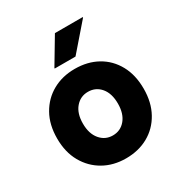

<svg xmlns="http://www.w3.org/2000/svg" viewBox="-171 -836 909 967"><g transform="rotate(-30 283.5 -353.0)"><path d="M283.3 10Q210.8 10 154.2 -22.1Q97.5 -54.2 64.6 -112.5Q31.7 -170.8 31.7 -250Q31.7 -330 64.6 -388.3Q97.5 -446.7 154.2 -478.3Q210.8 -510 283.3 -510Q357.5 -510 414.2 -478.3Q470.8 -446.7 502.9 -388.3Q535 -330 535 -250Q535 -170.8 502.5 -112.1Q470 -53.3 413.3 -21.7Q356.7 10 283.3 10ZM283.3 -123.3Q328.3 -123.3 356.7 -157.5Q385 -191.7 385 -250Q385 -309.2 356.7 -342.9Q328.3 -376.7 283.3 -376.7Q239.2 -376.7 210.4 -342.9Q181.7 -309.2 181.7 -250Q181.7 -191.7 210.4 -157.5Q239.2 -123.3 283.3 -123.3ZM197.5 -561.7V-565L287.5 -715.8H449.2V-712.5L318.3 -561.7Z"/></g></svg>

Font: Funnel Sans ExtraBold
Style: Regular
Weight: 800
Version: Version 1.000; Beta; Release 5; Build 24; ttfautohint (v1.8.